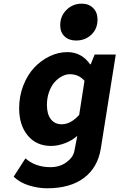

<svg xmlns="http://www.w3.org/2000/svg" viewBox="-20 -806 649 1043"><path d="M393.1 -585.9Q354 -585.9 330.6 -608.4Q307.1 -630.9 307.1 -668.9Q307.1 -718.8 341.3 -752.4Q375.5 -786.1 423.8 -786.1Q462.4 -786.1 486.1 -762.2Q509.8 -738.3 509.8 -700.2Q509.8 -649.4 476.3 -617.7Q442.9 -585.9 393.1 -585.9ZM235.8 216.8Q188 216.8 138.2 201.7Q88.4 186.5 54.2 153.8L118.2 54.2Q172.4 102.1 253.9 102.1Q305.2 102.1 341.3 75.2Q377.4 48.3 383.8 15.1L399.9 -67.9Q371.1 -42.5 332.3 -27.8Q293.5 -13.2 257.8 -13.2Q177.7 -13.2 130.9 -69.6Q84 -126 84 -217.8Q84 -283.7 106.7 -341.8Q129.4 -399.9 166.3 -439Q203.1 -478 250 -500.5Q296.9 -522.9 345.2 -522.9Q422.9 -522.9 469.2 -457H473.1L494.1 -509.8H608.9L527.8 0Q511.2 104 436.3 160.4Q361.3 216.8 235.8 216.8ZM314.9 -130.9Q364.3 -130.9 410.2 -182.1L439 -367.2Q407.2 -402.8 359.9 -402.8Q337.9 -402.8 316.2 -391.4Q294.4 -379.9 276.1 -359.1Q257.8 -338.4 246.3 -305.9Q234.9 -273.4 234.9 -235.8Q234.9 -186 256.3 -158.4Q277.8 -130.9 314.9 -130.9Z"/></svg>

Font: Office Code Pro Bold Italic
Style: Regular
Weight: 700
Italic angle: -9°
Designer: Nathan Rutzky & Paul D. Hunt
Foundry: Adobe Systems Incorporated
Version: Version 1.004;PS 001.004;hotconv 1.0.70;makeotf.lib2.5.58329